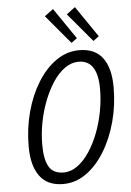

<svg xmlns="http://www.w3.org/2000/svg" viewBox="-62 -983 708 1039"><g transform="rotate(-5 292.0 -464.0)"><path d="M239 10Q154 10 112 -47Q70 -104 70 -209Q70 -306 94 -395Q118 -484 161 -553.5Q204 -623 262 -663.5Q320 -704 387 -704Q473 -704 514.5 -648Q556 -592 556 -488Q556 -391 532 -302Q508 -213 465 -142.5Q422 -72 364.5 -31Q307 10 239 10ZM247 -52Q286 -52 321.5 -77.5Q357 -103 386.5 -147Q416 -191 437.5 -247Q459 -303 470.5 -364Q482 -425 482 -485Q482 -642 379 -642Q339 -642 303.5 -616.5Q268 -591 239 -547Q210 -503 188.5 -447.5Q167 -392 155.5 -331.5Q144 -271 144 -212Q144 -131 167.5 -91.5Q191 -52 247 -52ZM469 -747 338 -903 385 -938 500 -770ZM350 -747 219 -903 266 -938 381 -770Z"/></g></svg>

Font: Ubuntu Sans Condensed
Style: Italic
Weight: 400
Width: 3
Italic angle: -13.5°
Designer: Dalton Maag Ltd
Foundry: Dalton Maag Ltd
Version: Version 1.006; ttfautohint (v1.8.4.7-5d5b)